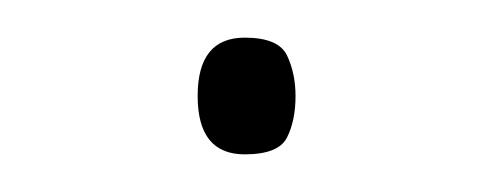

<svg xmlns="http://www.w3.org/2000/svg" viewBox="-20 -365 260 102"><path d="M85 -314Q85 -283 110 -283Q128 -283 132.5 -292Q137 -301 137 -314Q137 -326 132.5 -335.5Q128 -345 110 -345Q85 -345 85 -314Z"/></svg>

Font: Noto Sans UI Thin
Style: Regular
Weight: 250
Designer: Monotype Design Team
Foundry: Monotype Imaging Inc.
Version: Version 1.901